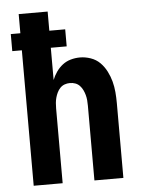

<svg xmlns="http://www.w3.org/2000/svg" viewBox="-53 -777 605 819"><g transform="rotate(-5 250.0 -367.5)"><path d="M58 0V-580H17V-653H58V-735H182V-653H250V-580H182V-442Q189 -460 200.5 -476.5Q212 -493 227.5 -505Q243 -517 262.5 -522.5Q282 -528 302 -528Q325 -528 348 -520Q371 -512 387.5 -495.5Q404 -479 415 -457.5Q426 -436 432 -413.5Q438 -391 440 -367.5Q442 -344 442 -320V0H318V-320Q318 -332 317 -343.5Q316 -355 313 -366Q310 -377 305 -387.5Q300 -398 292 -406.5Q284 -415 273 -419Q262 -423 250 -423Q238 -423 227 -419Q216 -415 208 -406.5Q200 -398 195 -387.5Q190 -377 187 -366Q184 -355 183 -343.5Q182 -332 182 -320V0Z"/></g></svg>

Font: Iosevka Curly Extrabold
Style: Regular
Weight: 800
Monospace: yes
Designer: Belleve Invis
Foundry: Belleve Invis
Version: Version 22.1.2; ttfautohint (v1.8.4)